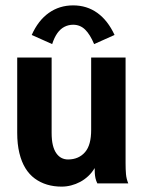

<svg xmlns="http://www.w3.org/2000/svg" viewBox="-20 -682 540 714"><path d="M209 12Q180 12 155 4.5Q130 -3 109.5 -18Q89 -33 74.5 -56.5Q60 -80 52 -113Q44 -146 44 -188V-468H172V-188Q172 -161 176.5 -142.5Q181 -124 189.5 -112Q198 -100 209 -94.5Q220 -89 233 -89Q253 -89 269 -96Q285 -103 296.5 -116.5Q308 -130 313.5 -150.5Q319 -171 319 -199V-468H447V-75Q447 -52 448.5 -34.5Q450 -17 457 0H342Q337 -10 335 -19.5Q333 -29 332.5 -38.5Q332 -48 332 -57Q322 -40 308 -27Q294 -14 278 -5.5Q262 3 244.5 7.5Q227 12 209 12ZM174 -518 98 -552Q122 -606 161.5 -634Q201 -662 252 -662Q303 -662 342 -634Q381 -606 406 -552L330 -518Q315 -554 296.5 -572Q278 -590 252 -590Q235 -590 220 -582.5Q205 -575 193.5 -559Q182 -543 174 -518Z"/></svg>

Font: Inconsolata ExtraBold
Style: Regular
Weight: 800
Designer: Raph Levien, Cyreal, Brenton Simpson
Foundry: Raph Levien, Cyreal, Google
Version: Version 3.001